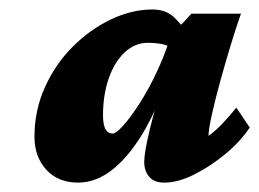

<svg xmlns="http://www.w3.org/2000/svg" viewBox="-20 -603 547 405"><path d="M144.5 -217.8Q102.5 -217.8 77.6 -245.1Q52.7 -272.5 52.7 -314.5Q52.7 -370.1 74.7 -418.9Q96.7 -467.8 133.3 -504.4Q169.9 -541 213.9 -562Q257.8 -583 301.8 -583Q329.1 -583 346.2 -567.4Q363.3 -551.8 381.8 -523.4L349.6 -497.1Q336.9 -506.8 322.8 -509.8Q308.6 -512.7 292 -512.7Q264.6 -512.7 243.2 -492.7Q221.7 -472.7 209.5 -438Q197.3 -403.3 197.3 -359.4Q197.3 -321.3 217.8 -321.3Q224.6 -321.3 239.7 -337.9Q254.9 -354.5 274.4 -384.8Q293.9 -415 313 -456.1Q332 -497.1 345.7 -545.9L363.3 -551.8L383.8 -574.2H488.3Q478.5 -546.9 466.8 -508.3Q455.1 -469.7 444.3 -430.7Q433.6 -391.6 426.8 -360.8Q419.9 -330.1 419.9 -316.4Q433.6 -326.2 448.2 -341.3Q462.9 -356.4 478.5 -376L506.8 -334Q487.3 -304.7 455.6 -278.3Q423.8 -252 389.6 -234.9Q355.5 -217.8 326.2 -217.8Q304.7 -217.8 294.4 -230.5Q284.2 -243.2 284.2 -261.7Q284.2 -281.2 296.4 -332Q308.6 -382.8 333 -454.1H337.9Q317.4 -385.7 287.1 -332Q256.8 -278.3 220.7 -248Q184.6 -217.8 144.5 -217.8Z"/></svg>

Font: Crimson Pro Black
Style: Italic
Weight: 900
Italic angle: -12°
Designer: Jacques Le Bailly
Foundry: Baron von Fonthausen
Version: Version 1.003